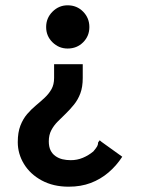

<svg xmlns="http://www.w3.org/2000/svg" viewBox="-20 -591 540 724"><path d="M292 -297Q292 -263 283 -239Q274 -215 259 -196.5Q244 -178 228 -162.5Q212 -147 197.5 -132.5Q183 -118 173.5 -100Q164 -82 164 -58Q164 -38 170.5 -24.5Q177 -11 189 -2.5Q201 6 215.5 9.5Q230 13 247 13Q271 13 292.5 4Q314 -5 332 -20Q343 -33 346.5 -39.5Q350 -46 350 -54L356 -62L363 -56L441 0Q419 34 389 59.5Q359 85 322 99Q285 113 239 113Q181 113 137.5 89.5Q94 66 70.5 27.5Q47 -11 47 -55Q47 -92 57 -117.5Q67 -143 82.5 -161Q98 -179 115.5 -193.5Q133 -208 148.5 -222.5Q164 -237 174 -254.5Q184 -272 184 -297V-349H292ZM235 -571Q270 -571 293.5 -547Q317 -523 317 -489Q317 -455 293.5 -431.5Q270 -408 235 -408Q202 -408 178 -431.5Q154 -455 154 -489Q154 -523 178 -547Q202 -571 235 -571Z"/></svg>

Font: Inconsolata ExtraBold
Style: Regular
Weight: 800
Designer: Raph Levien, Cyreal, Brenton Simpson
Foundry: Raph Levien, Cyreal, Google
Version: Version 3.001